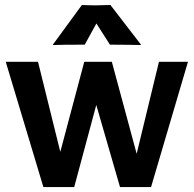

<svg xmlns="http://www.w3.org/2000/svg" viewBox="-20 -762 790 782"><path d="M156.7 0H282.2L372.1 -334.5L468.8 0H595.2L745.6 -510.3H627.4L536.6 -135.7L435.5 -510.3H323.2L225.6 -143.6L134.8 -510.3H3.4ZM196.8 -578.6C217.3 -579.6 265.6 -580.1 325.2 -580.1L372.6 -666.5L427.7 -580.1C475.1 -580.1 532.7 -579.1 552.2 -578.6L554.2 -580.1L429.7 -741.7C422.4 -741.2 380.9 -740.2 370.6 -740.2C358.4 -740.2 323.7 -740.7 313.5 -741.7L195.3 -580.1Z"/></svg>

Font: HammersmithOne
Style: Regular
Weight: 400
Designer: Nicole Fally
Foundry: Nicole Fally
Version: Version 1.003